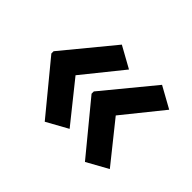

<svg xmlns="http://www.w3.org/2000/svg" viewBox="-100 -660 780 780"><g transform="rotate(45 290.0 -270.5)"><path d="M40 -277 217 -492 309 -441 172 -271 309 -100 217 -49 40 -264ZM271 -277 448 -492 540 -441 403 -271 540 -100 448 -49 271 -264Z"/></g></svg>

Font: Noto Sans Nag Mundari SemiBold
Style: Regular
Weight: 600
Version: Version 1.000